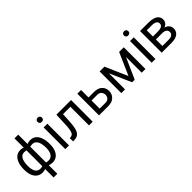

<svg xmlns="http://www.w3.org/2000/svg" viewBox="169 -1928 3309 3309"><g transform="rotate(-45 1823.0 -273.5)"><path d="M676.3 -254.9V-244.6Q676.3 -169.9 654.5 -112.5Q632.8 -55.2 590.3 -22.5Q547.9 10.3 485.4 10.3Q433.6 10.3 398.7 -8.3Q363.8 -26.9 344.5 -61Q325.2 -95.2 319.3 -142.1V-376.5Q325.2 -426.8 344.7 -462.9Q364.3 -499 398.7 -518.6Q433.1 -538.1 484.4 -538.1Q547.9 -538.1 590.3 -502Q632.8 -465.8 654.5 -401.9Q676.3 -337.9 676.3 -254.9ZM585.9 -244.6V-254.9Q585.9 -311.5 573 -359.1Q560.1 -406.7 531.7 -435.3Q503.4 -463.9 457.5 -463.9Q413.6 -463.9 391.8 -447.8Q370.1 -431.6 363.3 -412.1V-106Q372.1 -89.8 393.6 -76.9Q415 -64 458.5 -64Q503.9 -64 532 -88.4Q560.1 -112.8 573 -153.6Q585.9 -194.3 585.9 -244.6ZM48.8 -244.6V-254.9Q48.8 -337.9 70.6 -401.9Q92.3 -465.8 135 -502Q177.7 -538.1 241.2 -538.1Q291 -538.1 324.7 -518.6Q358.4 -499 377.2 -462.9Q396 -426.8 402.3 -376.5V-151.4Q396.5 -101.6 377.7 -65.4Q358.9 -29.3 325 -9.5Q291 10.3 240.2 10.3Q177.7 10.3 135.3 -22.5Q92.8 -55.2 70.8 -112.5Q48.8 -169.9 48.8 -244.6ZM139.6 -254.9V-244.6Q139.6 -194.3 151.4 -153.6Q163.1 -112.8 190.2 -88.4Q217.3 -64 262.7 -64Q306.6 -64 327.9 -79.6Q349.1 -95.2 358.4 -114.7V-412.1Q351.1 -431.6 329.6 -447.8Q308.1 -463.9 263.7 -463.9Q217.8 -463.9 190.7 -435.3Q163.6 -406.7 151.6 -359.1Q139.6 -311.5 139.6 -254.9ZM313.5 203.1V-750H404.3V203.1Z M892.6 -528.3V0H801.8V-528.3ZM794.9 -668.5Q794.9 -690.4 808.3 -705.6Q821.8 -720.7 848.1 -720.7Q874 -720.7 887.9 -705.6Q901.9 -690.4 901.9 -668.5Q901.9 -647.5 887.9 -632.6Q874 -617.7 848.1 -617.7Q821.8 -617.7 808.3 -632.6Q794.9 -647.5 794.9 -668.5Z M1390.6 -528.3V-453.6H1135.3V-528.3ZM1470.2 -528.3V0H1379.9V-528.3ZM1113.3 -528.3H1204.1L1190.4 -273.4Q1185.1 -174.8 1167 -114.5Q1148.9 -54.2 1113 -27.1Q1077.1 0 1018.6 0H990.2V-79.6L1009.8 -81.1Q1044.4 -83 1063.5 -105.5Q1082.5 -127.9 1091.3 -175.8Q1100.1 -223.6 1103.5 -302.2Z M1689.9 -346.7H1848.6Q1944.3 -346.7 1995.1 -297.9Q2045.9 -249 2045.9 -175.3Q2045.9 -101.6 1995.1 -50.8Q1944.3 0 1848.6 0H1624V-528.3H1714.4V-74.2H1848.6Q1907.2 -74.2 1931.2 -104.5Q1955.1 -134.8 1955.1 -171.9Q1955.1 -207.5 1931.2 -240Q1907.2 -272.5 1848.6 -272.5H1689.9Z M2462.4 -120.1 2642.1 -528.3H2729L2493.7 0H2431.2L2196.8 -528.3H2283.7ZM2257.3 -528.3V0H2167V-528.3ZM2664.6 0V-528.3H2755.4V0Z M2998.5 -528.3V0H2907.7V-528.3ZM2900.9 -668.5Q2900.9 -690.4 2914.3 -705.6Q2927.7 -720.7 2954.1 -720.7Q2980 -720.7 2993.9 -705.6Q3007.8 -690.4 3007.8 -668.5Q3007.8 -647.5 2993.9 -632.6Q2980 -617.7 2954.1 -617.7Q2927.7 -617.7 2914.3 -632.6Q2900.9 -647.5 2900.9 -668.5Z M3391.6 -232.4H3218.3L3217.3 -304.7H3358.9Q3421.4 -304.7 3453.4 -323.2Q3485.4 -341.8 3485.4 -378.9Q3485.4 -404.3 3470.9 -421.4Q3456.5 -438.5 3428.2 -446.8Q3399.9 -455.1 3357.9 -455.1H3242.2V0H3151.9V-528.3H3357.9Q3425.3 -528.3 3474.1 -512.7Q3522.9 -497.1 3549.6 -464.8Q3576.2 -432.6 3576.2 -383.3Q3576.2 -351.1 3558.8 -324.2Q3541.5 -297.4 3508.3 -280Q3475.1 -262.7 3426.8 -259.3ZM3391.6 0H3185.5L3230.5 -73.2H3391.6Q3447.8 -73.2 3475.8 -94.2Q3503.9 -115.2 3503.9 -152.8Q3503.9 -190.4 3475.8 -211.4Q3447.8 -232.4 3391.6 -232.4H3254.4L3255.4 -304.7H3426.8L3459.5 -277.3Q3524.9 -272.5 3559.8 -235.6Q3594.7 -198.7 3594.7 -150.4Q3594.7 -100.6 3570.1 -67.1Q3545.4 -33.7 3500 -16.8Q3454.6 0 3391.6 0Z"/></g></svg>

Font: RobotoDEMO
Style: Regular
Weight: 400
Designer: Christian Robertson
Foundry: Google
Version: Version 2.136